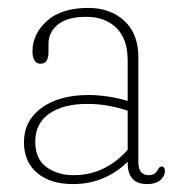

<svg xmlns="http://www.w3.org/2000/svg" viewBox="-20 -455 448 485"><path d="M40.5 -96Q40.5 -150 85 -182.5Q129.5 -215 203.5 -215Q227 -215 253.8 -211Q280.5 -207 302.5 -200V-302.5Q302.5 -356.5 274 -384.5Q245.5 -412.5 197.5 -412.5Q150.5 -412.5 126.5 -393.2Q102.5 -374 102.5 -344V-323.5Q102.5 -294 82.5 -294Q71.5 -294 66.8 -303Q62 -312 62 -325Q62 -369 98.5 -402Q135 -435 203 -435Q258.5 -435 294 -402.5Q329.5 -370 329.5 -310V-45.5Q329.5 -12.5 356 -12.5Q371.5 -12.5 378.5 -26Q383 -34.5 388 -34.5Q396.5 -34.5 396.5 -23.5Q396.5 -9.5 384.8 0.2Q373 10 352 10Q302.5 10 302.5 -43V-46.5Q275.5 -19.5 240.5 -4.8Q205.5 10 164.5 10Q107.5 10 74 -18Q40.5 -46 40.5 -96ZM69 -97Q69 -54 97 -33.2Q125 -12.5 166.5 -12.5Q245 -12.5 302.5 -76.5V-175.5Q279.5 -183 254 -187.8Q228.5 -192.5 200 -192.5Q139.5 -192.5 104.2 -167.8Q69 -143 69 -97Z"/></svg>

Font: Fraunces 144pt S100 Thin
Style: Regular
Weight: 100
Version: Version 1.000; ttfautohint (v1.8.3)